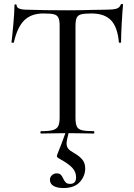

<svg xmlns="http://www.w3.org/2000/svg" viewBox="-20 -674 677 969"><path d="M601 -650Q598 -621 594.5 -559.5Q591 -498 591 -461Q591 -458 585.5 -458Q580 -458 580 -461Q573 -538 540 -572Q507 -606 442 -606Q405 -606 389 -601.5Q373 -597 367 -584Q361 -571 361 -542V-81Q361 -50 367.5 -36Q374 -22 393 -17Q412 -12 454 -12Q456 -12 456 -6Q456 0 454 0Q420 0 400 -1L326 -2Q316 36 316 50Q316 66 324.5 76.5Q333 87 355 99Q381 114 395.5 131.5Q410 149 410 176Q410 215 382.5 245Q355 275 300 275Q269 275 250.5 264.5Q232 254 232 233Q232 220 242 210.5Q252 201 266 201Q280 201 286.5 207.5Q293 214 299 227Q305 240 312 247Q319 254 334 254Q364 254 364 221Q364 194 345.5 173.5Q327 153 280 127Q267 120 267 114Q267 110 272 98Q289 57 310 -2L239 -1Q220 0 187 0Q184 0 184 -6Q184 -12 187 -12Q228 -12 247 -17.5Q266 -23 273.5 -37Q281 -51 281 -81V-544Q281 -572 274.5 -585Q268 -598 251.5 -602Q235 -606 199 -606Q137 -606 102 -571Q67 -536 50 -460Q50 -458 44 -458Q38 -458 38 -461Q42 -492 47.5 -553.5Q53 -615 53 -647Q53 -652 58.5 -652Q64 -652 64 -647Q64 -625 118 -625Q205 -622 320 -622Q379 -622 445 -624L513 -625Q550 -625 567 -630Q584 -635 589 -650Q590 -654 595.5 -654Q601 -654 601 -650Z"/></svg>

Font: Cormorant SC Medium
Style: Regular
Weight: 500
Designer: Christian Thalmann (Catharsis Fonts)
Version: Version 3.000